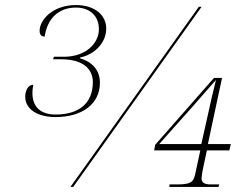

<svg xmlns="http://www.w3.org/2000/svg" viewBox="-20 -741 980 761"><path d="M200 -277C306 -277 376 -329 376 -413C376 -466 342 -497 297 -510V-513C353 -524 401 -570 401 -628C401 -680 357 -721 281 -721C189 -721 137 -662 137 -619C137 -599 149 -596 157 -596C168 -670 214 -711 281 -711C334 -711 372 -680 372 -625C372 -571 322 -516 233 -516H194L190 -506H223C312 -506 348 -465 348 -416C348 -329 290 -287 200 -287C131 -287 97 -329 112 -405C90 -405 80 -380 80 -357C80 -309 128 -277 200 -277ZM259 0H270L779 -714H768ZM651 0H846L849 -10H814C787 -10 779 -21 779 -32C779 -43 781 -54 784 -70L800 -145H889L895 -170H804L860 -432H828L595 -167L591 -145H774L753 -48C746 -18 734 -10 680 -10H652ZM611 -170 742 -317C778 -358 816 -402 836 -424C827 -389 812 -324 803 -282L778 -170Z"/></svg>

Font: Noto Serif Display Thin
Style: Italic
Weight: 100
Italic angle: -12°
Designer: Monotype Design Team
Foundry: Monotype Imaging Inc.
Version: Version 2.009